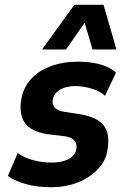

<svg xmlns="http://www.w3.org/2000/svg" viewBox="-20 -772 516 803"><path d="M195 11Q133 11 86.5 -2.5Q40 -16 13 -36L54 -132Q73 -118 97.5 -109Q122 -100 147.5 -96Q173 -92 195 -92Q236 -92 263.5 -105Q291 -118 298 -143Q304 -168 292.5 -182.5Q281 -197 253 -202L178 -211Q105 -222 80.5 -263.5Q56 -305 73 -376Q87 -421 119 -451Q151 -481 198.5 -497.5Q246 -514 304 -514Q342 -514 373 -508.5Q404 -503 427.5 -492.5Q451 -482 465 -468L419 -371Q403 -389 366 -400.5Q329 -412 295 -412Q258 -412 233.5 -398.5Q209 -385 202 -362Q196 -339 207.5 -324Q219 -309 250 -304L317 -294Q392 -281 418 -241.5Q444 -202 425 -123Q412 -84 378.5 -53.5Q345 -23 298 -6Q251 11 195 11ZM156 -565 291 -752H413L467 -565H367L334 -677L256 -565Z"/></svg>

Font: Nunito Sans 7pt Condensed ExtraBold
Style: Italic
Weight: 800
Width: 3
Italic angle: -9°
Designer: Vernon Adams
Foundry: Vernon Adams
Version: Version 3.101;gftools[0.9.27]